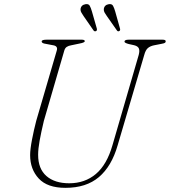

<svg xmlns="http://www.w3.org/2000/svg" viewBox="-20 -891 818 924"><path d="M521.5 -193 647.5 -626.5Q653 -647 648.2 -658Q643.5 -669 625 -673.5L600 -679Q579 -684.5 579 -690.5Q579 -700 599 -700H762.5Q777.5 -700 777.5 -692.5Q777.5 -688 774.2 -685.2Q771 -682.5 757 -680L721.5 -673Q703.5 -669.5 692 -660Q680.5 -650.5 674 -626L546 -191Q517 -90.5 456 -38.8Q395 13 295 13Q208 13 166.5 -31.8Q125 -76.5 125 -144.5Q125 -172 134 -219Q143 -266 154.5 -310L253 -647Q260.5 -670 234 -673.5L200 -680Q180.5 -682.5 180.5 -691.5Q180.5 -700 204 -700H373.5Q388 -700 388 -693Q388 -686 363 -681.5L322.5 -673Q310 -671 301.5 -665.5Q293 -660 289.5 -648L191 -309Q178 -254.5 170.8 -214.5Q163.5 -174.5 163.5 -146Q163.5 -78.5 203.5 -43.8Q243.5 -9 313 -9Q388.5 -9 441.5 -53.8Q494.5 -98.5 521.5 -193ZM422.5 -835.5 446 -753.5Q448 -744.5 442.5 -741.5Q435.5 -738 430.5 -744L382 -814Q376.5 -822.5 371.8 -830.2Q367 -838 367.5 -847Q370 -867.5 392.5 -871Q406.5 -873 412 -863Q417.5 -853 422.5 -835.5ZM534.5 -835.5 557.5 -753.5Q560 -745 554 -741.5Q547.5 -738 543 -744L494 -814Q488 -822.5 483.5 -830.2Q479 -838 479.5 -847Q482 -867.5 504 -871Q518.5 -873 524 -863Q529.5 -853 534.5 -835.5Z"/></svg>

Font: Fraunces 9pt S000 Thin
Style: Italic
Weight: 100
Italic angle: -16°
Version: Version 1.000; ttfautohint (v1.8.3)